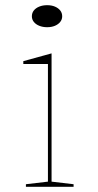

<svg xmlns="http://www.w3.org/2000/svg" viewBox="-20 -721 379 741"><path d="M162 -616Q145 -616 131.5 -621.5Q118 -627 110.5 -636.5Q103 -646 103 -658Q103 -671 110.5 -680.5Q118 -690 131.5 -695.5Q145 -701 162 -701Q179 -701 192 -695.5Q205 -690 212.5 -680.5Q220 -671 220 -658Q220 -646 212.5 -636.5Q205 -627 192 -621.5Q179 -616 162 -616ZM80 0V-10L165 -20V-474H70V-485L179 -515V-20L264 -10V0Z"/></svg>

Font: Kalnia SemiExpanded Thin
Style: Regular
Weight: 250
Width: 6
Designer: Frida Medrano
Foundry: Frida Medrano
Version: Version 1.105